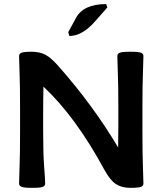

<svg xmlns="http://www.w3.org/2000/svg" viewBox="-20 -906 790 934"><path d="M555.7 -378.9Q555.7 -490.2 553.2 -551.8Q550.8 -613.3 550.8 -633.8Q550.8 -643.6 561.5 -648.9Q572.3 -654.3 614.7 -654.3Q656.7 -654.3 667.2 -648.9Q677.7 -643.6 677.7 -633.8Q677.7 -613.3 675.3 -551.8Q672.9 -490.2 672.9 -378.9V-267.6Q672.9 -156.2 675.3 -94.7Q677.7 -33.2 677.7 -12.7Q677.7 -2.9 667.2 2.4Q656.7 7.8 614.7 7.8Q572.3 7.8 544.2 -10.3Q516.1 -28.3 487.8 -80.1Q346.7 -339.8 191.4 -484.4Q189.9 -430.2 189.9 -349.6V-267.6Q189.9 -156.2 194.8 -94.7Q199.7 -33.2 199.7 -12.7Q199.7 -2.9 189.2 2.4Q178.7 7.8 136.7 7.8Q94.2 7.8 83.5 2.4Q72.8 -2.9 72.8 -12.7Q72.8 -33.2 75.2 -94.7Q77.6 -156.2 77.6 -267.6V-378.9Q77.6 -490.2 75.2 -551.8Q72.8 -613.3 72.8 -633.8Q72.8 -643.6 83.5 -648.9Q94.2 -654.3 134.3 -654.3Q173.8 -654.3 201.4 -639.4Q229 -624.5 264.6 -584Q434.1 -392.1 554.7 -188.5Q555.7 -229.5 555.7 -301.8ZM317.4 -731 312 -749.5 349.1 -817.9Q385.7 -886.2 496.6 -886.2L502 -869.6L440.9 -800.3Q379.4 -731 317.4 -731Z"/></svg>

Font: Bainsley
Style: Bold
Weight: 700
Designer: Paul James MIller
Foundry: High-Logic / Made with FontCreator
Version: Version 1.411;March 28, 2021;FontCreator 13.0.0.2683 64-bit